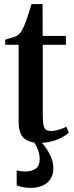

<svg xmlns="http://www.w3.org/2000/svg" viewBox="-20 -688 360 938"><path d="M171 10Q122.5 10 96.8 -13Q71 -36 71 -94.5V-469H5.5V-494Q13.5 -497 24.5 -500Q35.5 -503 46.2 -506.5Q57 -510 63 -513.5Q71 -518 77 -525.2Q83 -532.5 88 -541.8Q93 -551 97.5 -560.5Q102.5 -571.5 109 -590Q115.5 -608.5 122.2 -629.5Q129 -650.5 134 -668H188L188.5 -512.5H302V-469H189V-123Q189 -90.5 193 -74.5Q197 -58.5 206 -53.2Q215 -48 229.5 -48Q246.5 -48 268.5 -54.8Q290.5 -61.5 304 -69L316.5 -39.5Q303 -27.5 281.2 -16Q259.5 -4.5 231.8 2.8Q204 10 171 10ZM127.5 230Q111.5 230 93 226.5Q74.5 223 61.5 217.5V144Q71 147 83 148.5Q95 150 103 150Q132 150 153 137Q174 124 174 88Q174 72 169 55Q164 38 156.2 23.2Q148.5 8.5 140 -1.5L159.5 -6L173.5 -1.5Q186 9.5 201.5 30.5Q217 51.5 228.8 78.2Q240.5 105 240.5 134.5Q240.5 166 226.2 187.2Q212 208.5 186.8 219.2Q161.5 230 127.5 230Z"/></svg>

Font: Merriweather 120pt SemiBold
Style: Regular
Weight: 600
Version: Version 2.100